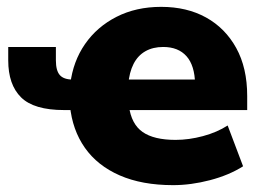

<svg xmlns="http://www.w3.org/2000/svg" viewBox="-20 -529 760 560"><path d="M485 11Q394 11 329 -17.5Q264 -46 227.5 -98Q191 -150 184 -221L198 -208H167Q79 -208 41.5 -245Q4 -282 4 -353V-392H143V-353Q143 -323 154.5 -310Q166 -297 192 -297H208L185 -284Q193 -350 228 -400.5Q263 -451 320 -480Q377 -509 450 -509Q525 -509 581 -478Q637 -447 669 -389Q701 -331 701 -249V-208H345L356 -220Q363 -167 396 -144Q429 -121 492 -121Q531 -121 572 -132Q613 -143 644 -163L689 -44Q648 -18 592.5 -3.5Q537 11 485 11ZM456 -392Q426 -392 404 -379.5Q382 -367 369.5 -342.5Q357 -318 354 -282L346 -297H563L549 -284Q548 -338 524 -365Q500 -392 456 -392Z"/></svg>

Font: Nunito Sans 10pt Black
Style: Regular
Weight: 900
Designer: Vernon Adams
Foundry: Vernon Adams
Version: Version 3.101;gftools[0.9.27]